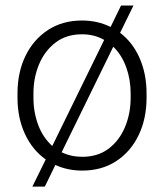

<svg xmlns="http://www.w3.org/2000/svg" viewBox="-20 -613 597 701"><path d="M43.9 -256.3V-272Q43.9 -349.1 73.2 -409.2Q102.5 -469.2 155.5 -503.7Q208.5 -538.1 279.3 -538.1Q336.4 -538.1 383.8 -514.6L421.9 -592.8H467.3L418.5 -493.2Q464.4 -458.5 489.7 -400.9Q515.1 -343.3 515.1 -272V-256.3Q515.1 -179.7 486.1 -119.4Q457 -59.1 404.3 -24.7Q351.6 9.8 280.3 9.8Q227.1 9.8 182.1 -10.7L143.6 68.4H98.1L147 -30.8Q98.1 -65.4 71 -124Q43.9 -182.6 43.9 -256.3ZM102.1 -272V-256.3Q102.1 -203.1 119.6 -156.5Q137.2 -109.9 170.9 -80.1L360.4 -467.3Q324.2 -487.8 279.3 -487.8Q222.2 -487.8 182.6 -457.5Q143.1 -427.2 122.6 -378.2Q102.1 -329.1 102.1 -272ZM457 -272Q457 -322.3 440.9 -367.2Q424.8 -412.1 393.6 -442.4L205.1 -57.1Q239.3 -40.5 280.3 -40.5Q337.4 -40.5 376.7 -70.3Q416 -100.1 436.5 -149.4Q457 -198.7 457 -256.3Z"/></svg>

Font: Vazirmatn UI ExtraLight
Style: Regular
Weight: 200
Designer: Saber Rastikerdar
Foundry: Saber Rastikerdar
Version: Version 33.003